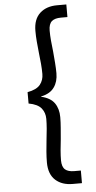

<svg xmlns="http://www.w3.org/2000/svg" viewBox="-70 -974 601 1200"><g transform="rotate(-5 231.0 -373.5)"><path d="M207 -232.9Q207 -271 185.1 -298.8Q162.1 -327.6 105 -337.9V-409.2Q162.1 -419.4 185.1 -448.2Q207 -476.1 207 -514.2Q207 -543.9 204.1 -578.1Q201.2 -610.8 196.8 -647.9Q193.8 -669.9 189.9 -719.2Q187 -753.4 187 -786.1Q187 -860.4 229 -897.9Q269.5 -934.1 335.9 -934.1H394V-855H353Q314.9 -855 295.9 -838.9Q275.9 -821.8 275.9 -779.8Q275.9 -751 278.8 -717.8Q281.7 -683.6 286.1 -648.9L292 -578.1Q294.9 -542 294.9 -511.2Q294.9 -458.5 270 -423.8Q244.6 -386.7 187 -375V-373Q244.6 -359.9 270 -324.2Q294.9 -288.1 294.9 -235.8Q294.9 -204.1 292 -169.9L286.1 -99.1Q281.7 -63.5 278.8 -28.8Q275.9 5.9 275.9 33.2Q275.9 74.7 295.9 91.8Q314.9 107.9 353 107.9H394V187H335.9Q269.5 187 229 150.9Q187 113.3 187 39.1Q187 7.3 189.9 -28.8Q194.3 -79.6 196.8 -100.1Q200.7 -132.8 204.1 -169.9Q207 -204.1 207 -232.9Z"/></g></svg>

Font: PoppinsZ
Style: Regular
Weight: 400
Designer: Ninad Kale (Devanagari), Jonny Pinhorn (Latin)
Foundry: Indian Type Foundry
Version: Version 3.002;FEAKit 1.0